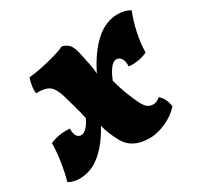

<svg xmlns="http://www.w3.org/2000/svg" viewBox="-134 -599 765 740"><g transform="rotate(-30 249.0 -229.0)"><path d="M0 -163Q19 -172 42 -175.5Q65 -179 88 -177Q87 -154 94.5 -143.5Q102 -133 113 -133Q138 -133 161 -181Q155 -212 146 -242.5Q137 -273 129 -302Q117 -338 99 -349.5Q81 -361 43 -360Q41 -378 44 -395Q47 -412 52 -426Q76 -428 108 -434.5Q140 -441 170 -449.5Q200 -458 218 -467Q234 -464 246 -453.5Q258 -443 265 -414Q272 -383 277.5 -356Q283 -329 284 -309Q321 -384 367 -425.5Q413 -467 467 -467Q499 -467 522 -453Q507 -415 497.5 -372Q488 -329 487 -285Q449 -267 404 -271Q405 -296 396.5 -307.5Q388 -319 375 -319Q362 -319 348.5 -301.5Q335 -284 323 -254Q340 -190 368 -133Q379 -111 389.5 -104Q400 -97 414 -97Q430 -97 445 -111Q458 -99 464.5 -84.5Q471 -70 473 -54Q449 -26 410 -8.5Q371 9 337 9Q261 9 231 -43Q219 -64 210 -86Q201 -108 197 -127Q162 -62 119 -26.5Q76 9 26 9Q-6 9 -24 -4Q-14 -36 -7 -82.5Q0 -129 0 -163Z"/></g></svg>

Font: Vollkorn ExtraBold
Style: Italic
Weight: 800
Italic angle: -11°
Designer: Friedrich Althausen
Foundry: Friedrich Althausen
Version: Version 5.000; ttfautohint (v1.8.3)